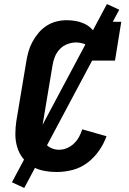

<svg xmlns="http://www.w3.org/2000/svg" viewBox="-20 -843 640 950"><path d="M262 8Q229 8 197 2Q165 -4 138.5 -20Q112 -36 93 -60.5Q74 -85 65 -115.5Q56 -146 56 -179Q56 -212 61 -245L110 -538Q114 -563 121 -588Q128 -613 140.5 -636Q153 -659 170.5 -680Q188 -701 210.5 -715.5Q233 -730 258.5 -736.5Q284 -743 309 -743Q331 -743 352.5 -739.5Q374 -736 393.5 -727.5Q413 -719 428 -705.5Q443 -692 453 -674L463 -735H580L549 -543H432Q435 -561 432.5 -579Q430 -597 419.5 -609.5Q409 -622 392 -627.5Q375 -633 357 -633Q336 -633 314 -625Q292 -617 276 -600Q260 -583 251.5 -562Q243 -541 240 -520L191 -227Q187 -204 188.5 -181.5Q190 -159 200 -140.5Q210 -122 230 -112Q250 -102 272 -102Q292 -102 311 -110Q330 -118 345.5 -132.5Q361 -147 371 -165.5Q381 -184 387 -203L507 -169Q494 -132 470 -97.5Q446 -63 413 -38Q380 -13 340.5 -2.5Q301 8 262 8ZM100 87 39 59 509 -823 570 -795Z"/></svg>

Font: Iosevka HT Extrabold Extended
Style: Italic
Weight: 800
Width: 7
Italic angle: -9°
Monospace: yes
Designer: Belleve Invis
Foundry: Belleve Invis
Version: Version 32.3.0; ttfautohint (v1.8.4)